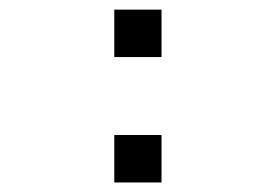

<svg xmlns="http://www.w3.org/2000/svg" viewBox="-20 -495 570 397"><path d="M314 -475.1V-377H216.3V-475.1ZM314 -215.8V-117.7H216.3V-215.8Z"/></svg>

Font: AzarMehrMonospaced
Style: SansBold
Weight: 1
Designer: Amin Abedi
Version: Version 1.00